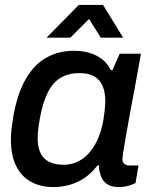

<svg xmlns="http://www.w3.org/2000/svg" viewBox="-20 -743 613 775"><path d="M195 12Q143 12 104.5 -9.5Q66 -31 45 -73.5Q24 -116 24 -180Q24 -200 26.5 -222Q29 -244 33 -269Q49 -363 83 -422.5Q117 -482 166.5 -510Q216 -538 278 -538Q313 -538 341.5 -529.5Q370 -521 392 -504Q414 -487 427 -460H434L463 -526H549L526 -399Q519 -362 511.5 -322.5Q504 -283 497.5 -245.5Q491 -208 485.5 -177.5Q480 -147 477 -126.5Q474 -106 474 -101Q474 -88 482 -81.5Q490 -75 503 -75H539L527 -4Q517 1 499.5 6.5Q482 12 458 12Q431 12 413 0.5Q395 -11 387 -33Q384 -42 381.5 -52.5Q379 -63 380 -75H373Q340 -31 294.5 -9.5Q249 12 195 12ZM238 -78Q264 -78 289 -88.5Q314 -99 335 -120.5Q356 -142 372 -175.5Q388 -209 397 -256Q400 -275 401.5 -289Q403 -303 404 -314Q405 -325 405 -334Q405 -371 394 -396.5Q383 -422 360 -435Q337 -448 301 -448Q258 -448 226.5 -430Q195 -412 174.5 -373Q154 -334 142 -271Q138 -250 136 -235Q134 -220 133 -208Q132 -196 132 -186Q132 -131 158 -104.5Q184 -78 238 -78ZM168 -591 298 -723H396L477 -591H387L320 -697H370L264 -591Z"/></svg>

Font: Archivo SemiBold Medium
Style: Italic
Weight: 500
Italic angle: -10°
Version: Version 2.001